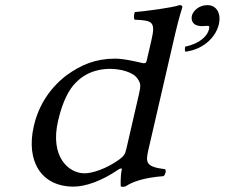

<svg xmlns="http://www.w3.org/2000/svg" viewBox="-20 -718 878 750"><path d="M790.1 -698C755.1 -698 733.4 -673 729.7 -657C725.8 -640 730.2 -616 770.2 -616C794.4 -616 800.7 -622.6 796.2 -603C790.9 -580 763.5 -548 703.7 -536C702.1 -529 701.1 -520 704.1 -516C743.3 -521 775.3 -537.9 797.1 -559C817.7 -579 829.8 -601 835.3 -625C843.6 -661 829.1 -698 790.1 -698ZM473.9 -138C469 -117 465.2 -109 445.9 -95C396.6 -59 340.5 -41 310.5 -41C246.5 -41 174.7 -107 206.8 -246C225.3 -326 251.7 -371 275 -394C324 -446 386.7 -449 409.7 -449C451.7 -449 501.7 -436 517.7 -410C529.5 -392 530.9 -385 522.8 -350ZM442.9 -56C448.9 -60 457.5 -63 455.7 -55C449.5 -28 451.7 10 451.7 10C459 13 462.2 12 470.7 10C496.8 -8 542.6 -24.1 618.9 -30C626.3 -36 629.8 -51 625.2 -57C552.3 -66.1 547.7 -81 559 -130L663.6 -583C678.6 -648 691.8 -688 691.8 -688C693.5 -695 690.1 -698 681.1 -698C653.8 -688 547.6 -674 506.9 -671C503.1 -663 501.4 -647 506 -641C577.3 -638.1 588.2 -633.1 571.1 -559L553 -481C551.2 -473 548.7 -471 540.7 -471C536.7 -471 469.9 -489 430.9 -489C352.9 -489 296.4 -465 238.7 -423C176.6 -375 131.3 -309 112.2 -226C80.5 -89 140.5 11 267.5 11C313.5 11 377.5 -11 442.9 -56Z"/></svg>

Font: Linux Libertine Mono O
Style: Mono Oblique
Weight: 400
Italic angle: -13°
Designer: Philipp H. Poll
Foundry: Philipp H. Poll
Version: Version 5.1.7